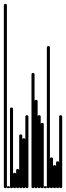

<svg xmlns="http://www.w3.org/2000/svg" viewBox="-20 -980 344 1000"><path d="M0 -8H16V-952H0ZM8 -16Q4 -16 2 -14Q0 -12 0 -8Q0 -4 2 -2Q4 0 8 0Q12 0 14 -2Q16 -4 16 -8Q16 -12 14 -14Q12 -16 8 -16ZM8 -960Q4 -960 2 -958Q0 -956 0 -952Q0 -948 2 -946Q4 -944 8 -944Q12 -944 14 -946Q16 -948 16 -952Q16 -956 14 -958Q12 -960 8 -960Z M21 -10Q19 -10 17.5 -8.5Q16 -7 16 -5Q16 -3 17.5 -1.5Q19 0 21 0H27Q29 0 30.5 -1.5Q32 -3 32 -5Q32 -7 30.5 -8.5Q29 -10 27 -10Z M32 -8H48V-412H32ZM40 -16Q36 -16 34 -14Q32 -12 32 -8Q32 -4 34 -2Q36 0 40 0Q44 0 46 -2Q48 -4 48 -8Q48 -12 46 -14Q44 -16 40 -16ZM40 -420Q36 -420 34 -418Q32 -416 32 -412Q32 -408 34 -406Q36 -404 40 -404Q44 -404 46 -406Q48 -408 48 -412Q48 -416 46 -418Q44 -420 40 -420Z M48 -8H64V-72H48ZM56 -16Q52 -16 50 -14Q48 -12 48 -8Q48 -4 50 -2Q52 0 56 0Q60 0 62 -2Q64 -4 64 -8Q64 -12 62 -14Q60 -16 56 -16ZM56 -80Q52 -80 50 -78Q48 -76 48 -72Q48 -68 50 -66Q52 -64 56 -64Q60 -64 62 -66Q64 -68 64 -72Q64 -76 62 -78Q60 -80 56 -80Z M64 -8H80V-92H64ZM72 -16Q68 -16 66 -14Q64 -12 64 -8Q64 -4 66 -2Q68 0 72 0Q76 0 78 -2Q80 -4 80 -8Q80 -12 78 -14Q76 -16 72 -16ZM72 -100Q68 -100 66 -98Q64 -96 64 -92Q64 -88 66 -86Q68 -84 72 -84Q76 -84 78 -86Q80 -88 80 -92Q80 -96 78 -98Q76 -100 72 -100Z M80 -8H96V-272H80ZM88 -16Q84 -16 82 -14Q80 -12 80 -8Q80 -4 82 -2Q84 0 88 0Q92 0 94 -2Q96 -4 96 -8Q96 -12 94 -14Q92 -16 88 -16ZM88 -280Q84 -280 82 -278Q80 -276 80 -272Q80 -268 82 -266Q84 -264 88 -264Q92 -264 94 -266Q96 -268 96 -272Q96 -276 94 -278Q92 -280 88 -280Z M96 -8H112V-252H96ZM104 -16Q100 -16 98 -14Q96 -12 96 -8Q96 -4 98 -2Q100 0 104 0Q108 0 110 -2Q112 -4 112 -8Q112 -12 110 -14Q108 -16 104 -16ZM104 -260Q100 -260 98 -258Q96 -256 96 -252Q96 -248 98 -246Q100 -244 104 -244Q108 -244 110 -246Q112 -248 112 -252Q112 -256 110 -258Q108 -260 104 -260Z M112 -8H128V-372H112ZM120 -16Q116 -16 114 -14Q112 -12 112 -8Q112 -4 114 -2Q116 0 120 0Q124 0 126 -2Q128 -4 128 -8Q128 -12 126 -14Q124 -16 120 -16ZM120 -380Q116 -380 114 -378Q112 -376 112 -372Q112 -368 114 -366Q116 -364 120 -364Q124 -364 126 -366Q128 -368 128 -372Q128 -376 126 -378Q124 -380 120 -380Z M128 0Q128 0 128 0Q128 0 128 0Q128 0 128 0Q128 0 128 0H144Q144 0 144 0Q144 0 144 0Q144 0 144 0Q144 0 144 0Z M144 -8H160V-592H144ZM152 -16Q148 -16 146 -14Q144 -12 144 -8Q144 -4 146 -2Q148 0 152 0Q156 0 158 -2Q160 -4 160 -8Q160 -12 158 -14Q156 -16 152 -16ZM152 -600Q148 -600 146 -598Q144 -596 144 -592Q144 -588 146 -586Q148 -584 152 -584Q156 -584 158 -586Q160 -588 160 -592Q160 -596 158 -598Q156 -600 152 -600Z M160 -8H176V-452H160ZM168 -16Q164 -16 162 -14Q160 -12 160 -8Q160 -4 162 -2Q164 0 168 0Q172 0 174 -2Q176 -4 176 -8Q176 -12 174 -14Q172 -16 168 -16ZM168 -460Q164 -460 162 -458Q160 -456 160 -452Q160 -448 162 -446Q164 -444 168 -444Q172 -444 174 -446Q176 -448 176 -452Q176 -456 174 -458Q172 -460 168 -460Z M176 -8H192V-372H176ZM184 -16Q180 -16 178 -14Q176 -12 176 -8Q176 -4 178 -2Q180 0 184 0Q188 0 190 -2Q192 -4 192 -8Q192 -12 190 -14Q188 -16 184 -16ZM184 -380Q180 -380 178 -378Q176 -376 176 -372Q176 -368 178 -366Q180 -364 184 -364Q188 -364 190 -366Q192 -368 192 -372Q192 -376 190 -378Q188 -380 184 -380Z M192 -8H208V-332H192ZM200 -16Q196 -16 194 -14Q192 -12 192 -8Q192 -4 194 -2Q196 0 200 0Q204 0 206 -2Q208 -4 208 -8Q208 -12 206 -14Q204 -16 200 -16ZM200 -340Q196 -340 194 -338Q192 -336 192 -332Q192 -328 194 -326Q196 -324 200 -324Q204 -324 206 -326Q208 -328 208 -332Q208 -336 206 -338Q204 -340 200 -340Z M213 -10Q211 -10 209.5 -8.5Q208 -7 208 -5Q208 -3 209.5 -1.5Q211 0 213 0H219Q221 0 222.5 -1.5Q224 -3 224 -5Q224 -7 222.5 -8.5Q221 -10 219 -10Z M224 -8H240V-732H224ZM232 -16Q228 -16 226 -14Q224 -12 224 -8Q224 -4 226 -2Q228 0 232 0Q236 0 238 -2Q240 -4 240 -8Q240 -12 238 -14Q236 -16 232 -16ZM232 -740Q228 -740 226 -738Q224 -736 224 -732Q224 -728 226 -726Q228 -724 232 -724Q236 -724 238 -726Q240 -728 240 -732Q240 -736 238 -738Q236 -740 232 -740Z M240 -8H256V-152H240ZM248 -16Q244 -16 242 -14Q240 -12 240 -8Q240 -4 242 -2Q244 0 248 0Q252 0 254 -2Q256 -4 256 -8Q256 -12 254 -14Q252 -16 248 -16ZM248 -160Q244 -160 242 -158Q240 -156 240 -152Q240 -148 242 -146Q244 -144 248 -144Q252 -144 254 -146Q256 -148 256 -152Q256 -156 254 -158Q252 -160 248 -160Z M256 -8H272V-112H256ZM264 -16Q260 -16 258 -14Q256 -12 256 -8Q256 -4 258 -2Q260 0 264 0Q268 0 270 -2Q272 -4 272 -8Q272 -12 270 -14Q268 -16 264 -16ZM264 -120Q260 -120 258 -118Q256 -116 256 -112Q256 -108 258 -106Q260 -104 264 -104Q268 -104 270 -106Q272 -108 272 -112Q272 -116 270 -118Q268 -120 264 -120Z M272 -8H288V-132H272ZM280 -16Q276 -16 274 -14Q272 -12 272 -8Q272 -4 274 -2Q276 0 280 0Q284 0 286 -2Q288 -4 288 -8Q288 -12 286 -14Q284 -16 280 -16ZM280 -140Q276 -140 274 -138Q272 -136 272 -132Q272 -128 274 -126Q276 -124 280 -124Q284 -124 286 -126Q288 -128 288 -132Q288 -136 286 -138Q284 -140 280 -140Z M288 -8H304V-372H288ZM296 -16Q292 -16 290 -14Q288 -12 288 -8Q288 -4 290 -2Q292 0 296 0Q300 0 302 -2Q304 -4 304 -8Q304 -12 302 -14Q300 -16 296 -16ZM296 -380Q292 -380 290 -378Q288 -376 288 -372Q288 -368 290 -366Q292 -364 296 -364Q300 -364 302 -366Q304 -368 304 -372Q304 -376 302 -378Q300 -380 296 -380Z"/></svg>

Font: Wavefont ExtraLight
Style: Regular
Weight: 250
Version: Version 3.004;gftools[0.9.33]